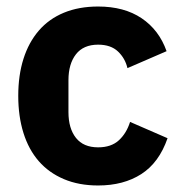

<svg xmlns="http://www.w3.org/2000/svg" viewBox="-20 -557 557 589"><path d="M281 12Q222 12 176 -7.5Q130 -27 99 -62.5Q68 -98 52 -149Q36 -200 36 -263Q36 -326 52 -376.5Q68 -427 99 -463Q130 -499 176 -518Q222 -537 281 -537Q361 -537 414.5 -501Q468 -465 491 -400L371 -348Q364 -378 342 -399Q320 -420 281 -420Q236 -420 213 -390.5Q190 -361 190 -311V-213Q190 -163 213 -134Q236 -105 281 -105Q321 -105 344.5 -126.5Q368 -148 379 -183L494 -133Q468 -58 413.5 -23Q359 12 281 12Z"/></svg>

Font: IBM Plex Sans Hebrew
Style: Bold
Weight: 700
Designer: Mike Abbink, Paul van der Laan, Pieter van Rosmalen, Yanek Iontef
Foundry: Bold Monday
Version: Version 1.2